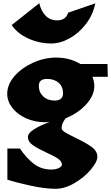

<svg xmlns="http://www.w3.org/2000/svg" viewBox="-20 -912 692 1197"><path d="M556 -433Q568 -406 568 -376Q568 -317 517.5 -261.5Q467 -206 390 -175Q364 -143 364 -114Q364 -101 383.5 -88.5Q403 -76 448 -54Q514 -23 550.5 3.5Q587 30 587 65Q587 97 546 145.5Q505 194 444.5 229.5Q384 265 326 265Q261 265 173 246Q85 227 26 208V14H104Q148 78 194 111.5Q240 145 299 145Q328 145 347 135.5Q366 126 366 115Q366 94 342 77.5Q318 61 269 39Q213 13 183.5 -8Q154 -29 154 -58Q154 -82 194 -107Q234 -132 289 -151Q280 -150 262 -150Q197 -150 142.5 -174.5Q88 -199 56.5 -240Q25 -281 25 -327Q25 -385 70 -437Q115 -489 186 -521Q257 -553 330 -553Q415 -553 481 -513H650L652 -433ZM321 -285Q346 -285 359.5 -296.5Q373 -308 373 -330Q373 -372 345.5 -396Q318 -420 273 -420Q222 -420 222 -377Q222 -337 249.5 -311Q277 -285 321 -285ZM299 -641Q224 -641 155.5 -672.5Q87 -704 53 -756L225 -892Q236 -843 264.5 -814Q293 -785 337 -785Q390 -785 405 -833L574 -891Q560 -821 517 -764Q474 -707 415.5 -674Q357 -641 299 -641Z"/></svg>

Font: Inknut Antiqua Black
Style: Regular
Weight: 900
Designer: Claus Eggers Sørensen
Foundry: Claus Eggers Sørensen
Version: Version 1.003; ttfautohint (v1.8.2) -l 8 -r 50 -G 200 -x 14 